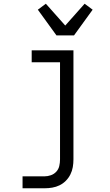

<svg xmlns="http://www.w3.org/2000/svg" viewBox="-20 -800 590 1030"><path d="M219 210H101V146H219Q236 146 253 140Q270 134 282 121Q294 108 298 90.5Q302 73 302 55V-466H150V-530H374V55Q374 76 370.5 96.5Q367 117 357.5 136Q348 155 333 170Q318 185 299.5 194Q281 203 260.5 206.5Q240 210 219 210ZM283 -610 183 -748 226 -780 330 -663 434 -780 477 -748 377 -610Z"/></svg>

Font: Lode
Style: Regular
Weight: 400
Monospace: yes
Designer: Belleve Invis
Foundry: Belleve Invis
Version: Version 29.2.0; ttfautohint (v1.8.3)